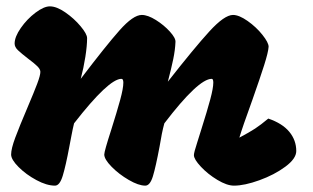

<svg xmlns="http://www.w3.org/2000/svg" viewBox="-20 -584 984 604"><path d="M426 -537Q445 -537 470.5 -521Q496 -505 514.5 -484.5Q533 -464 532 -452Q531 -427 525 -398Q519 -369 508 -327Q591 -433 638.5 -485Q686 -537 713 -537Q732 -537 759 -518Q786 -499 805.5 -474.5Q825 -450 825 -437Q824 -420 811 -379Q798 -338 774 -270Q742 -182 733 -151Q765 -168 782.5 -179.5Q800 -191 824 -211Q868 -196 890 -169.5Q912 -143 912 -109Q912 -85 877.5 -59.5Q843 -34 796 -17Q749 0 716 0Q694 0 664 -18Q634 -36 612 -59.5Q590 -83 590 -96Q590 -104 600 -134.5Q610 -165 613 -176Q632 -236 641.5 -271.5Q651 -307 651 -324Q651 -336 646 -336Q604 -336 497 -196Q489 -167 482 -123Q470 -59 461 -29.5Q452 0 437 0Q416 0 385 -18Q354 -36 331 -59.5Q308 -83 308 -98Q308 -108 330 -176Q348 -233 358 -269.5Q368 -306 368 -324Q368 -336 362 -336Q322 -336 213 -196Q209 -180 204.5 -156Q200 -132 198 -122Q187 -63 177.5 -31.5Q168 0 153 0Q127 0 94.5 -17.5Q62 -35 38.5 -58.5Q15 -82 15 -98Q15 -116 28 -151Q41 -186 67 -247Q87 -294 97 -320.5Q107 -347 107 -358Q107 -366 97.5 -375.5Q88 -385 69 -399Q47 -416 36.5 -426Q26 -436 26 -447Q26 -468 45.5 -496Q65 -524 91.5 -544Q118 -564 137 -564Q158 -564 185.5 -545Q213 -526 233.5 -501.5Q254 -477 254 -464Q254 -440 248.5 -405Q243 -370 234 -336Q313 -440 356 -488.5Q399 -537 426 -537Z"/></svg>

Font: Mogra
Style: Regular
Weight: 400
Designer: Lipi Raval
Foundry: Lipi Raval
Version: Version 1.002;PS 1.002;hotconv 1.0.88;makeotf.lib2.5.647800;